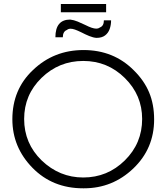

<svg xmlns="http://www.w3.org/2000/svg" viewBox="-20 -962 854 986"><path d="M411.5 5H406.5Q249.5 5 146.5 -100.5Q43.5 -206 43.5 -349.5Q43.5 -503 149.5 -602.5Q256.5 -705 409 -705Q563.5 -705 667 -601Q720 -549 745.8 -487.5Q771.5 -426 771.5 -348.5Q771.5 -199 664.8 -97Q558 5 411.5 5ZM407.5 -50.5Q532 -50.5 621 -138.2Q710 -226 710 -351Q710 -473.5 621.2 -561.2Q532.5 -649 407.5 -649Q282.5 -649 193.2 -562Q104 -475 104 -351Q104 -225.5 194 -138Q285.5 -50.5 407.5 -50.5ZM475.5 -767.5Q459 -768.5 438.2 -777Q417.5 -785.5 397.5 -796Q377 -806 364.5 -810.2Q352 -814.5 342.5 -814.5Q331 -814.5 323.5 -808Q303 -800.5 302.5 -770.5H264.5Q264.5 -861.5 340.5 -861.5Q359 -859.5 379.5 -851Q400 -842.5 418.5 -833.5Q454.5 -815 474 -815Q485.5 -815 493 -821Q513.5 -828.5 513.5 -857.5H550.5Q550.5 -833.5 543.2 -813Q536 -792.5 519.5 -780Q503 -767.5 475.5 -767.5ZM525 -899H292.5V-941.5H525Z"/></svg>

Font: Argentum Novus Light
Style: Regular
Weight: 300
Designer: Julieta Ulanovsky (font) & Cristiano Sobral (main changes)
Foundry: Julieta Ulanovsky (font) & Cristiano Sobral (main changes)
Version: Version 3.00;November 27, 2020;FontCreator 13.0.0.2655 64-bi